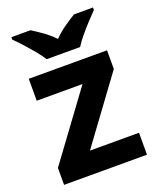

<svg xmlns="http://www.w3.org/2000/svg" viewBox="-142 -852 772 938"><g transform="rotate(-20 244.0 -383.0)"><path d="M458 0H27V-88L280 -432H42V-546H449V-449L203 -114H458ZM157 -606Q143 -629 120.5 -656Q98 -683 74.5 -709Q51 -735 32 -753V-766H131Q157 -750 187 -728.5Q217 -707 243 -680Q269 -707 300 -728.5Q331 -750 357 -766H456V-753Q438 -735 414 -709Q390 -683 367.5 -656Q345 -629 331 -606Z"/></g></svg>

Font: Noto Sans Ol Chiki
Style: Bold
Weight: 700
Designer: Monotype Design Team, Lewis McGuffie
Foundry: Monotype Imaging Inc.
Version: Version 2.003; ttfautohint (v1.8.4.7-5d5b)